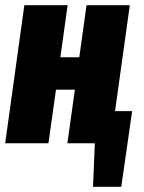

<svg xmlns="http://www.w3.org/2000/svg" viewBox="-23 -553 556 741"><path d="M421 -124H487L445 168H336L343 0H237L266 -207H193L164 0H-3L71 -533H238L210 -332H283L311 -533H478Z"/></svg>

Font: Fira Sans Extra Condensed ExtraBold
Style: Italic
Weight: 800
Width: 3
Italic angle: -8°
Designer: Carrois Corporate & Edenspiekermann AG
Foundry: Carrois Corporate GbR & Edenspiekermann AG
Version: Version 4.203